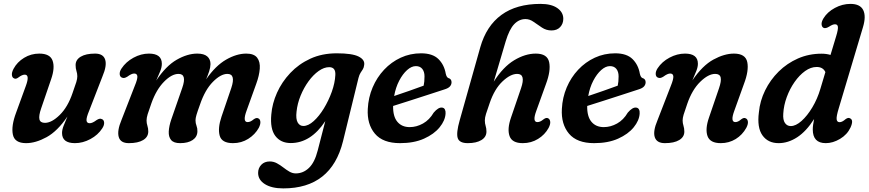

<svg xmlns="http://www.w3.org/2000/svg" viewBox="-20 -744 4578 1012"><path d="M516 -116.5Q527.5 -113 528.8 -98.5Q530 -84 519 -67.5Q496.5 -32.5 456.5 -11Q416.5 10.5 375 10.5Q307 10.5 307 -43Q307 -60 315.2 -80.8Q323.5 -101.5 335.5 -130Q283 -52.5 225.5 -21Q168 10.5 117.5 10.5Q57 10.5 47.8 -34.8Q38.5 -80 65 -150.5L116.5 -292Q138 -350.5 110.5 -350.5Q96.5 -350.5 77.5 -336Q63 -325 54 -331Q44.5 -334.5 42.8 -348Q41 -361.5 51.5 -381.5Q70.5 -417 107 -439.2Q143.5 -461.5 187 -461.5Q244 -461.5 257.2 -424.2Q270.5 -387 249.5 -326.5L197 -173Q183.5 -134 187.8 -115.2Q192 -96.5 217 -96.5Q252.5 -96.5 295 -138.2Q337.5 -180 362.5 -254Q377 -294 382.2 -311.5Q387.5 -329 387.5 -342Q387.5 -356 383 -369.8Q378.5 -383.5 378.5 -401Q378.5 -429 405.5 -445.2Q432.5 -461.5 481 -461.5Q524 -461.5 534.2 -430Q544.5 -398.5 520 -341L450 -160.5Q434.5 -123.5 436 -109Q437.5 -94.5 453 -94.5Q467 -94.5 489 -111Q506 -122 516 -116.5Z M882.5 -113.5 940.5 -280.5Q966.5 -354.5 921 -354.5Q885 -354.5 844.5 -313.2Q804 -272 778.5 -201Q764 -160.5 758.2 -141.8Q752.5 -123 752.5 -109Q752.5 -94.5 757 -81Q761.5 -67.5 761.5 -51Q761.5 -22 734.5 -5.8Q707.5 10.5 659 10.5Q615 10.5 605.8 -22.2Q596.5 -55 620.5 -112L690 -290.5Q705.5 -327.5 704 -342Q702.5 -356.5 687 -356.5Q673.5 -356.5 650.5 -339.5Q634 -329.5 624 -334.5Q612.5 -338 611 -352.2Q609.5 -366.5 620.5 -383Q643.5 -418 683.5 -439.8Q723.5 -461.5 765 -461.5Q833 -461.5 833 -408Q833 -389.5 824.2 -367.8Q815.5 -346 803.5 -319.5Q854.5 -396.5 911.2 -429Q968 -461.5 1019.5 -461.5Q1055 -461.5 1072.2 -446.8Q1089.5 -432 1089.5 -406Q1089 -388 1082.5 -368.2Q1076 -348.5 1066.5 -326Q1116 -397.5 1171.5 -429.5Q1227 -461.5 1278 -461.5Q1319 -461.5 1335.5 -439.8Q1352 -418 1349.2 -381.8Q1346.5 -345.5 1330.5 -302L1280.5 -163Q1257 -100.5 1285 -100.5Q1292.5 -100.5 1300 -103.8Q1307.5 -107 1318.5 -116Q1332.5 -125.5 1341.5 -120Q1350.5 -116.5 1352.2 -103.2Q1354 -90 1344 -70Q1324.5 -35 1288.5 -12.2Q1252.5 10.5 1208 10.5Q1149 10.5 1138 -28.8Q1127 -68 1147.5 -129L1199 -280Q1224 -354.5 1178.5 -354.5Q1143.5 -354.5 1102 -312.5Q1060.5 -270.5 1034 -192.5Q1020.5 -155.5 1015.5 -138.2Q1010.5 -121 1010.5 -110Q1010.5 -94.5 1015.8 -81Q1021 -67.5 1020.5 -51.5Q1020 -22.5 995.5 -6Q971 10.5 929.5 10.5Q895.5 10.5 881.8 -6.2Q868 -23 869.5 -51.2Q871 -79.5 882.5 -113.5Z M1788 0Q1726.5 249 1473 249Q1412 249 1376.2 226.5Q1340.5 204 1340.5 167.5Q1340.5 142 1357.2 124.5Q1374 107 1402 107Q1422 107 1439.5 116.5Q1457 126 1473 138.5Q1489 151 1505.2 160.5Q1521.5 170 1539 170Q1578 170 1608.2 141.2Q1638.5 112.5 1654.5 49.5L1694.5 -105.5Q1618 10 1512.5 10Q1459.5 10 1431.2 -27.5Q1403 -65 1410 -140.5Q1414.5 -198 1440 -255Q1465.5 -312 1510 -359.2Q1554.5 -406.5 1616 -434.8Q1677.5 -463 1755 -463Q1836.5 -463 1870.2 -446Q1904 -429 1899.5 -401.5Q1898 -387.5 1892.5 -379Q1887 -370.5 1880.5 -360.5Q1874 -350.5 1869.5 -333ZM1543 -155.5Q1538.5 -117 1549 -98.5Q1559.5 -80 1579 -80Q1605 -80 1633.5 -105.8Q1662 -131.5 1687 -172.5Q1712 -213.5 1728.8 -260.2Q1745.5 -307 1747.5 -348.5Q1750 -390 1715 -390Q1688 -390 1659.5 -369.8Q1631 -349.5 1606.2 -315.5Q1581.5 -281.5 1564.5 -240Q1547.5 -198.5 1543 -155.5Z M2328.5 -145.5Q2326.5 -109 2297.2 -73Q2268 -37 2215 -13.2Q2162 10.5 2088.5 10.5Q1998 10.5 1956 -39.5Q1914 -89.5 1918.5 -170Q1921.5 -230 1944 -283Q1966.5 -336 2004.5 -376.5Q2042.5 -417 2092.2 -440Q2142 -463 2199.5 -463Q2260 -463 2290.8 -432.8Q2321.5 -402.5 2329.5 -355.5Q2334 -336 2343.5 -332.5Q2359 -328.5 2360 -312Q2360.5 -299 2351.8 -288.8Q2343 -278.5 2320.5 -272Q2285.5 -260.5 2237 -244.8Q2188.5 -229 2139.2 -213.2Q2090 -197.5 2052 -185.5Q2051 -130 2074.5 -102Q2098 -74 2139.5 -74Q2175.5 -74 2209.5 -93Q2243.5 -112 2266 -150.5Q2290.5 -179 2309.5 -177Q2320.5 -176 2325 -167Q2329.5 -158 2328.5 -145.5ZM2172 -395.5Q2149 -395.5 2125.8 -374.8Q2102.5 -354 2084 -318.5Q2065.5 -283 2057.5 -238Q2094 -250.5 2137 -265.2Q2180 -280 2213 -292.5Q2217.5 -312 2217.5 -341.5Q2217.5 -366 2205.8 -380.8Q2194 -395.5 2172 -395.5Z M2561.5 -202Q2548 -164 2541.8 -144Q2535.5 -124 2535.5 -109.5Q2535.5 -93.5 2539.8 -80.2Q2544 -67 2544 -50.5Q2544 -22 2517.5 -5.8Q2491 10.5 2445.5 10.5Q2401 10.5 2392.5 -16.5Q2384 -43.5 2403 -110L2511.5 -495Q2543.5 -607.5 2623 -665.5Q2702.5 -723.5 2829 -723.5Q2886 -723.5 2917.5 -701.5Q2949 -679.5 2949 -645Q2949 -619 2932.5 -601.2Q2916 -583.5 2886.5 -583.5Q2859.5 -583.5 2836.8 -598.5Q2814 -613.5 2793 -628.5Q2772 -643.5 2750 -643.5Q2716 -643.5 2690.2 -616.5Q2664.5 -589.5 2645.5 -526.5L2582.5 -313.5Q2632 -391.5 2690.2 -426.5Q2748.5 -461.5 2804 -461.5Q2865 -461.5 2874.5 -416.2Q2884 -371 2857.5 -300.5L2806.5 -159Q2785 -100.5 2812.5 -100.5Q2820 -100.5 2827.5 -103.8Q2835 -107 2845.5 -115.5Q2859.5 -126 2869 -120.5Q2878 -116.5 2880 -103.2Q2882 -90 2871.5 -69.5Q2852 -34 2816 -11.8Q2780 10.5 2735.5 10.5Q2679 10.5 2665.8 -26.8Q2652.5 -64 2673.5 -124.5L2726 -278Q2752.5 -354.5 2706 -354.5Q2670.5 -354.5 2628.5 -314.8Q2586.5 -275 2561.5 -202Z M3351.5 -145.5Q3349.5 -109 3320.2 -73Q3291 -37 3238 -13.2Q3185 10.5 3111.5 10.5Q3021 10.5 2979 -39.5Q2937 -89.5 2941.5 -170Q2944.5 -230 2967 -283Q2989.5 -336 3027.5 -376.5Q3065.5 -417 3115.2 -440Q3165 -463 3222.5 -463Q3283 -463 3313.8 -432.8Q3344.5 -402.5 3352.5 -355.5Q3357 -336 3366.5 -332.5Q3382 -328.5 3383 -312Q3383.5 -299 3374.8 -288.8Q3366 -278.5 3343.5 -272Q3308.5 -260.5 3260 -244.8Q3211.5 -229 3162.2 -213.2Q3113 -197.5 3075 -185.5Q3074 -130 3097.5 -102Q3121 -74 3162.5 -74Q3198.5 -74 3232.5 -93Q3266.5 -112 3289 -150.5Q3313.5 -179 3332.5 -177Q3343.5 -176 3348 -167Q3352.5 -158 3351.5 -145.5ZM3195 -395.5Q3172 -395.5 3148.8 -374.8Q3125.5 -354 3107 -318.5Q3088.5 -283 3080.5 -238Q3117 -250.5 3160 -265.2Q3203 -280 3236 -292.5Q3240.5 -312 3240.5 -341.5Q3240.5 -366 3228.8 -380.8Q3217 -395.5 3195 -395.5Z M3449 -334.5Q3437.5 -338 3436.2 -352.5Q3435 -367 3446 -384Q3469 -419 3509 -440.2Q3549 -461.5 3590.5 -461.5Q3658.5 -461.5 3658.5 -408Q3658.5 -391 3650.2 -370Q3642 -349 3629.5 -320.5Q3682.5 -398.5 3740.2 -430Q3798 -461.5 3848.5 -461.5Q3909.5 -461.5 3918.8 -416.5Q3928 -371.5 3901 -301L3850 -159Q3828.5 -100.5 3856 -100.5Q3863 -100.5 3870.2 -103.8Q3877.5 -107 3888 -116Q3902 -126 3911 -120Q3920 -116.5 3922 -103.2Q3924 -90 3913.5 -70Q3893 -33 3857.8 -11.2Q3822.5 10.5 3779 10.5Q3722.5 10.5 3709.2 -26.8Q3696 -64 3717 -124.5L3769.5 -278Q3783 -317 3778.5 -335.8Q3774 -354.5 3749.5 -354.5Q3713.5 -354.5 3670.8 -312.8Q3628 -271 3602.5 -197Q3588.5 -157 3583.2 -139.5Q3578 -122 3578 -109Q3578 -95 3582.5 -81.2Q3587 -67.5 3587 -50Q3587 -22 3560 -5.8Q3533 10.5 3484.5 10.5Q3441.5 10.5 3431.2 -21Q3421 -52.5 3445.5 -110L3515.5 -290.5Q3530.5 -327.5 3529 -342Q3527.5 -356.5 3512.5 -356.5Q3498.5 -356.5 3476.5 -340Q3460 -329.5 3449 -334.5Z M4528.5 -600.5 4401 -173.5Q4388 -131 4389.8 -115.5Q4391.5 -100 4405.5 -100Q4419 -100 4437 -116Q4451 -126 4460 -120.5Q4481 -112 4463 -72Q4445.5 -34.5 4407.8 -12Q4370 10.5 4332.5 10.5Q4264 10.5 4264 -61.5Q4264 -73.5 4265.8 -86.2Q4267.5 -99 4271 -116.5Q4229.5 -51.5 4181.8 -20.5Q4134 10.5 4084 10.5Q4028 10.5 3998.8 -30.5Q3969.5 -71.5 3980 -152Q3985.5 -212 4012.8 -267.5Q4040 -323 4084.2 -366.8Q4128.5 -410.5 4186 -435.8Q4243.5 -461 4310 -461Q4336 -461 4357.5 -454.5L4387.5 -554Q4398 -588.5 4396.5 -602.2Q4395 -616 4381 -616Q4369 -616 4350 -603.5Q4332 -592.5 4321.5 -597Q4312 -601 4310.5 -614.8Q4309 -628.5 4320.5 -647.5Q4341 -681 4380.5 -702.2Q4420 -723.5 4462.5 -723.5Q4513.5 -723.5 4529.8 -691Q4546 -658.5 4528.5 -600.5ZM4108.5 -145.5Q4106 -112.5 4117.2 -96Q4128.5 -79.5 4148 -79.5Q4174.5 -79.5 4204.8 -106.5Q4235 -133.5 4261.8 -178.2Q4288.5 -223 4304 -275.5L4330.5 -364Q4318 -391 4284.5 -391Q4253.5 -391 4223.5 -369.5Q4193.5 -348 4168.2 -312Q4143 -276 4127 -232.5Q4111 -189 4108.5 -145.5Z"/></svg>

Font: Fraunces 72pt S100 SemiBold
Style: Italic
Weight: 600
Italic angle: -16°
Version: Version 1.000; ttfautohint (v1.8.3)